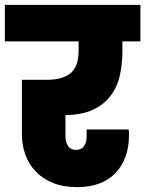

<svg xmlns="http://www.w3.org/2000/svg" viewBox="-34 -760 597 789"><path d="M-14 -740H543V-590H469V-551Q469 -497 458.5 -450Q448 -403 421 -367Q394 -331 349 -309.5Q304 -288 235 -287V-200Q235 -177 245.5 -160.5Q256 -144 279 -144Q300 -144 311 -159.5Q322 -175 322 -198V-228H495Q496 -220 496 -213.5Q496 -207 496 -204Q496 -107 440.5 -49Q385 9 283 9Q227 9 184.5 -8Q142 -25 113.5 -54.5Q85 -84 70.5 -123.5Q56 -163 56 -209V-432H156Q195 -432 221 -440.5Q247 -449 262 -465Q277 -481 283 -502.5Q289 -524 289 -551V-590H-14Z"/></svg>

Font: SVN-Poppins ExtraBold
Style: Regular
Weight: 800
Designer: Ninad Kale (Devanagari), Jonny Pinhorn (Latin)
Foundry: Indian Type Foundry
Version: Version 3.002 2017; ttfautohint (v1.8.3)